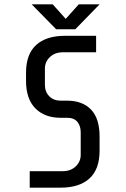

<svg xmlns="http://www.w3.org/2000/svg" viewBox="-20 -865 580 885"><path d="M343 -845H439L327 -730H239L126 -845H223L283 -778ZM259 0H117V-76H269Q306 -76 329 -98Q352 -120 352 -151V-255Q352 -285 336.5 -303.5Q321 -322 290 -322H260Q186 -322 143 -365.5Q100 -409 100 -492V-530Q100 -615 146.5 -657.5Q193 -700 280 -700H423V-624H270Q233 -624 210 -602Q187 -580 187 -549V-473Q187 -442 207 -421.5Q227 -401 259 -401H289Q360 -401 399.5 -360Q439 -319 439 -236V-170Q439 -85 392.5 -42.5Q346 0 259 0Z"/></svg>

Font: Share Tech Mono
Style: Regular
Weight: 400
Designer: Ralph Oliver du Carrois
Foundry: Ralph Oliver du Carrois
Version: Version 1.003